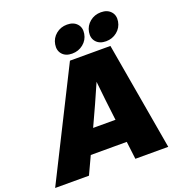

<svg xmlns="http://www.w3.org/2000/svg" viewBox="-206 -1084 1134 1219"><g transform="rotate(-20 361.5 -474.5)"><path d="M-42.5 0 322.3 -727.5H595.7L721.7 0H499.5L484.9 -119.6H241.7L186 0ZM314.5 -275.9H465.8L464.8 -282.2Q456.5 -348.1 449.2 -412.6Q441.9 -477.1 435.1 -543.5Q406.2 -477.1 377.2 -412.6Q348.1 -348.1 317.4 -282.2ZM580.6 -764.6Q537.6 -764.6 514.4 -790.5Q491.2 -816.4 498 -856.9Q504.9 -897.5 536.6 -923.3Q568.4 -949.2 611.3 -949.2Q654.3 -949.2 677.7 -923.3Q701.2 -897.5 694.3 -856.9Q687.5 -816.4 655.5 -790.5Q623.5 -764.6 580.6 -764.6ZM351.6 -764.6Q308.6 -764.6 285.6 -790.5Q262.7 -816.4 269.5 -856.9Q276.4 -897.5 307.9 -923.3Q339.4 -949.2 382.3 -949.2Q425.8 -949.2 449.2 -923.3Q472.7 -897.5 465.8 -856.9Q459 -816.4 427 -790.5Q395 -764.6 351.6 -764.6Z"/></g></svg>

Font: Inter Display Black
Style: Italic
Weight: 900
Italic angle: -9.39999°
Designer: Rasmus Andersson
Foundry: rsms
Version: Version 4.000;git-a52131595